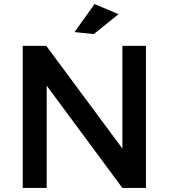

<svg xmlns="http://www.w3.org/2000/svg" viewBox="-20 -926 832 946"><path d="M564 -856 442 -758 347 -768 446 -906ZM583 -700H699V0H583L210 -504V0H92V-700H208L583 -194Z"/></svg>

Font: Montserrat-Arabic
Style: Regular
Weight: 400
Designer: Mohamed Gaber
Foundry: Kief Type Foundry
Version: Version 5.008;PS 005.008;hotconv 1.0.88;makeotf.lib2.5.64775